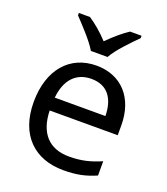

<svg xmlns="http://www.w3.org/2000/svg" viewBox="-141 -865 847 973"><g transform="rotate(20 282.0 -378.0)"><path d="M239 -606H329C353 -651 416 -715 454 -753V-766H392C357 -743 319 -710 283 -674C250 -710 211 -743 176 -766H116V-753C152 -715 213 -651 239 -606ZM292 -546C150 -546 55 -440 55 -264C55 -85 160 10 313 10C386 10 434 -1 489 -25V-102C433 -78 385 -65 317 -65C210 -65 149 -130 146 -251H513V-304C513 -450 429 -546 292 -546ZM291 -474C380 -474 420 -412 421 -321H148C157 -417 207 -474 291 -474Z"/></g></svg>

Font: Noto Sans Nandinagari
Style: Regular
Weight: 400
Designer: Ek Type
Foundry: Ek Type
Version: Version 1.002